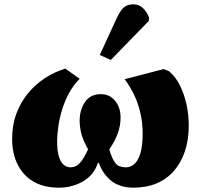

<svg xmlns="http://www.w3.org/2000/svg" viewBox="-20 -850 931 887"><path d="M252 17Q183 17 135 -11Q87 -39 61.5 -90Q36 -141 36 -209Q36 -272 55.5 -324.5Q75 -377 109 -418.5Q143 -460 187.5 -489Q232 -518 282 -533L348 -486Q321 -459 301 -423.5Q281 -388 268.5 -348.5Q256 -309 250 -269.5Q244 -230 244 -195Q244 -153 252 -127Q260 -101 274 -89Q288 -77 305 -77Q319 -77 329.5 -82Q340 -87 349.5 -97.5Q359 -108 368 -123.5Q377 -139 387 -160Q362 -205 355 -235.5Q348 -266 348 -292Q348 -342 372.5 -378.5Q397 -415 446 -415Q487 -415 512 -384Q537 -353 537 -308Q537 -269 524 -233.5Q511 -198 485 -160Q496 -122 507.5 -104.5Q519 -87 532.5 -82Q546 -77 561 -77Q584 -77 601.5 -93Q619 -109 629 -143.5Q639 -178 639 -233Q639 -283 628.5 -328.5Q618 -374 599 -413Q580 -452 556 -484L736 -531L761 -521Q792 -495 812 -454Q832 -413 842 -365.5Q852 -318 852 -271Q852 -205 834.5 -152Q817 -99 784 -61Q751 -23 704 -3Q657 17 597 17Q563 17 536.5 8Q510 -1 491 -17Q472 -33 458.5 -53.5Q445 -74 436 -98H432Q424 -71 407 -49.5Q390 -28 366 -13.5Q342 1 313 9Q284 17 252 17ZM492 -573 441 -596 520 -768Q535 -800 551.5 -815Q568 -830 596 -830Q622 -830 640 -813Q658 -796 668 -771V-754Z"/></svg>

Font: Literata Black
Style: Italic
Weight: 900
Italic angle: -2°
Designer: Latin by Veronika Burian and Jose Scaglione. Greek by Irene Vlachou. Cyrillic by Vera Evstafieva
Foundry: TypeTogether
Version: Version 3.002